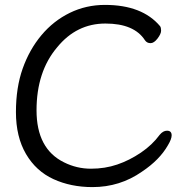

<svg xmlns="http://www.w3.org/2000/svg" viewBox="-20 -739 743 783"><path d="M357 24Q269 24 198 -8.5Q127 -41 86 -111Q45 -181 45 -282Q45 -382 72.5 -459.5Q100 -537 149 -595.5Q198 -654 264.5 -686.5Q331 -719 408 -719Q560 -719 633 -632Q637 -626 637 -614Q637 -601 622.5 -582Q608 -563 594 -563Q579 -563 571 -575Q527 -643 410 -643Q292 -643 213 -546Q129 -447 129 -289Q129 -132 241 -77Q293 -51 351 -51Q408 -51 458 -68Q508 -85 554.5 -116.5Q601 -148 631 -189Q645 -206 661 -206Q680 -206 680 -187Q680 -172 665 -147Q631 -87 559 -39Q469 24 357 24Z"/></svg>

Font: ToneOZ-Pinyin-WenKai-Medium
Style: Medium
Weight: 700
Designer: Fontworks Inc.
Foundry: ToneOZ
Version: Version 0.240331